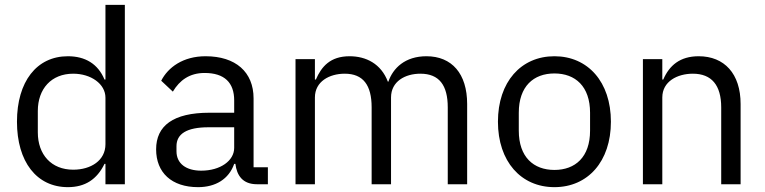

<svg xmlns="http://www.w3.org/2000/svg" viewBox="-20 -760 3155 792"><path d="M415 0H495V-740H415V-432H411C384 -497 331 -528 260 -528C131 -528 50 -423 50 -258C50 -93 131 12 260 12C331 12 380 -20 411 -84H415ZM282 -60C192 -60 136 -122 136 -214V-302C136 -394 192 -456 282 -456C355 -456 415 -414 415 -357V-165C415 -98 355 -60 282 -60Z M1085 0V-70H1026V-354C1026 -463 952 -528 828 -528C735 -528 673 -482 645 -427L693 -382C721 -429 762 -459 824 -459C906 -459 946 -419 946 -346V-295H844C694 -295 624 -241 624 -144C624 -48 688 12 797 12C869 12 924 -21 946 -84H951C957 -36 981 0 1040 0ZM810 -56C748 -56 708 -85 708 -136V-157C708 -207 749 -235 840 -235H946V-150C946 -97 889 -56 810 -56Z M1279 0V-358C1279 -424 1339 -456 1402 -456C1478 -456 1513 -409 1513 -317V0H1593V-358C1593 -424 1651 -456 1714 -456C1792 -456 1827 -408 1827 -317V0H1907V-331C1907 -456 1844 -528 1739 -528C1651 -528 1601 -479 1582 -423H1580C1552 -497 1490 -528 1422 -528C1342 -528 1306 -485 1283 -432H1279V-516H1199V0Z M2267 12C2405 12 2500 -94 2500 -258C2500 -422 2405 -528 2267 -528C2129 -528 2034 -422 2034 -258C2034 -94 2129 12 2267 12ZM2267 -59C2181 -59 2120 -112 2120 -221V-295C2120 -404 2181 -457 2267 -457C2353 -457 2414 -404 2414 -295V-221C2414 -112 2353 -59 2267 -59Z M2712 0V-358C2712 -424 2774 -456 2838 -456C2915 -456 2955 -409 2955 -317V0H3035V-331C3035 -456 2968 -528 2862 -528C2785 -528 2741 -490 2716 -432H2712V-516H2632V0Z"/></svg>

Font: IBM Plex Arabic
Style: Regular
Weight: 400
Designer: Mike Abbink, Paul van der Laan, Pieter van Rosmalen, Wael Morcos, Khajak Apelian
Foundry: Bold Monday
Version: Version 1.0